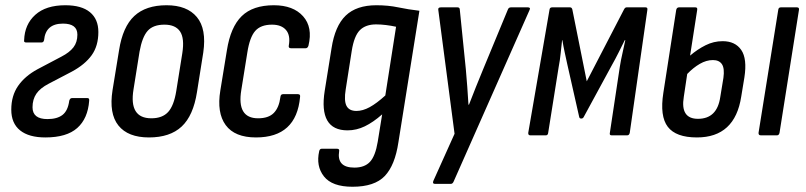

<svg xmlns="http://www.w3.org/2000/svg" viewBox="-20 -516 3073 732"><path d="M153 8Q90 8 56.5 -19Q23 -46 23 -98Q23 -151 49 -188.5Q75 -226 123 -252L214 -300Q245 -316 260 -335.5Q275 -355 275 -384Q275 -426 220 -426Q154 -426 148 -363Q146 -354 138 -354H80Q70 -354 72 -363Q74 -423 114.5 -459.5Q155 -496 229 -496Q291 -496 323 -469.5Q355 -443 355 -394Q355 -341 329.5 -305.5Q304 -270 254 -243L166 -197Q133 -180 118.5 -158.5Q104 -137 104 -107Q104 -62 161 -62Q198 -62 218.5 -78Q239 -94 244 -132Q247 -142 254 -142H314Q321 -142 320 -132Q315 -64 274.5 -28Q234 8 153 8Z M548 8Q468 8 431.5 -37.5Q395 -83 409 -172L434 -325Q448 -414 492 -455Q536 -496 615 -496Q693 -496 730.5 -451Q768 -406 755 -316L731 -165Q717 -75 672.5 -33.5Q628 8 548 8ZM557 -65Q599 -65 621 -89Q643 -113 652 -169L675 -313Q684 -370 666.5 -396Q649 -422 607 -422Q564 -422 543 -398.5Q522 -375 512 -319L489 -175Q471 -65 557 -65Z M956 8Q875 8 840.5 -39Q806 -86 820 -171L845 -324Q859 -413 901.5 -454.5Q944 -496 1024 -496Q1098 -496 1135.5 -454Q1173 -412 1156 -342Q1153 -332 1145 -332H1090Q1079 -332 1081 -342Q1088 -381 1070.5 -401.5Q1053 -422 1017 -422Q974 -422 953 -398Q932 -374 923 -316L900 -173Q882 -65 964 -65Q1004 -65 1024 -85.5Q1044 -106 1049 -146Q1050 -157 1059 -157H1116Q1126 -157 1124 -146Q1110 8 956 8Z M1415 -496Q1460 -496 1498 -488Q1536 -480 1579 -475L1499 26Q1486 114 1447 155Q1408 196 1324 196Q1246 196 1215 156.5Q1184 117 1197 60Q1199 51 1207 51H1264Q1275 51 1273 60Q1263 123 1331 123Q1370 123 1390.5 101Q1411 79 1420 25L1437 -80Q1403 -50 1371 -34.5Q1339 -19 1305 -19Q1194 -19 1218 -170L1244 -332Q1257 -417 1298 -456.5Q1339 -496 1415 -496ZM1339 -93Q1363 -93 1389.5 -107.5Q1416 -122 1449 -152L1490 -414Q1472 -418 1452 -420.5Q1432 -423 1414 -423Q1374 -423 1352 -401Q1330 -379 1321 -322L1298 -175Q1291 -132 1301 -112.5Q1311 -93 1339 -93Z M1638 185Q1628 185 1632 174L1713 -6L1651 -478Q1649 -488 1661 -488H1724Q1733 -488 1733 -479L1756 -252Q1759 -219 1761.5 -185Q1764 -151 1766 -117H1768Q1781 -150 1794.5 -184.5Q1808 -219 1822 -252L1916 -479Q1919 -488 1928 -488H1992Q2004 -488 1999 -478L1710 175Q1706 185 1699 185Z M2002 0Q1993 0 1994 -10L2075 -479Q2076 -488 2085 -488H2153Q2160 -488 2162 -480L2217 -206L2359 -480Q2363 -488 2369 -488H2441Q2450 -488 2448 -478L2381 -10Q2379 0 2371 0H2312Q2303 0 2305 -9L2343 -261Q2347 -287 2353 -312.5Q2359 -338 2364 -363H2362Q2350 -339 2338 -315Q2326 -291 2313 -268L2206 -71Q2203 -64 2196 -64Q2189 -64 2188 -71L2143 -270Q2138 -293 2133 -316Q2128 -339 2124 -363H2123Q2120 -338 2117.5 -312.5Q2115 -287 2110 -261L2070 -10Q2069 0 2061 0Z M2637 8Q2557 8 2526 -32.5Q2495 -73 2509 -162L2558 -478Q2560 -488 2569 -488H2631Q2640 -488 2638 -478L2611 -304Q2639 -328 2670 -343.5Q2701 -359 2735 -359Q2783 -359 2806 -325.5Q2829 -292 2818 -221L2806 -148Q2782 8 2637 8ZM2587 -147Q2573 -63 2641 -63Q2714 -63 2726 -146L2738 -219Q2743 -255 2732.5 -271Q2722 -287 2698 -287Q2673 -287 2648 -272.5Q2623 -258 2600 -234ZM2881 0Q2871 0 2872 -10L2947 -478Q2948 -488 2957 -488H3018Q3028 -488 3026 -478L2952 -10Q2950 0 2942 0Z"/></svg>

Font: Sofia Sans Condensed Medium
Style: Italic
Weight: 500
Italic angle: -9°
Designer: Botio Nikoltchev, Ani Petrova
Foundry: lettersoup
Version: Version 4.101; ttfautohint (v1.8.4.7-5d5b)